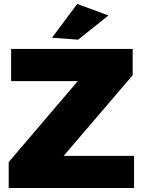

<svg xmlns="http://www.w3.org/2000/svg" viewBox="-20 -948 719 968"><path d="M369.1 -928.2 526.9 -870.1 374 -748 242.2 -757.8ZM36.1 -701.2H648.9V-568.8L300.8 -162.1H655.8V0H23.9V-130.9L372.1 -539.1H36.1Z"/></svg>

Font: Montserrat-Arabic ExtraBold
Style: Regular
Weight: 800
Designer: Mohamed Gaber
Foundry: Kief Type Foundry
Version: Version 5.008;PS 005.008;hotconv 1.0.88;makeotf.lib2.5.64775